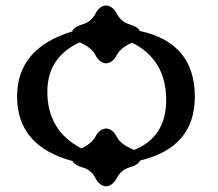

<svg xmlns="http://www.w3.org/2000/svg" viewBox="-20 -585 783 691"><path d="M361.8 85.9Q337.4 83.5 322.8 54.9Q308.1 26.4 277.3 17.6Q246.6 8.8 241.2 -5.4Q41.5 -58.6 41.5 -237.8Q41.5 -411.6 239.7 -471.7Q244.6 -487.8 276.4 -497.1Q308.1 -506.3 322.8 -534.9Q337.4 -563.5 361.8 -565.4Q386.2 -563.5 400.9 -534.9Q415.5 -506.3 446.5 -497.3Q477.5 -488.3 482.9 -473.6Q681.2 -431.2 681.2 -236.8Q681.2 -53.7 483.9 -7.3Q478 8.3 446.8 17.3Q415.5 26.4 400.9 54.9Q386.2 83.5 361.8 85.9ZM462.9 -45.4Q578.1 -91.8 578.1 -225.1Q578.1 -370.1 455.1 -431.6Q413.1 -412.6 399.7 -386Q386.2 -359.4 361.8 -356.9Q337.4 -359.4 323.7 -386.5Q310.1 -413.6 266.6 -432.6Q150.4 -378.9 150.4 -254.9Q150.4 -114.3 273.4 -50.8Q311.5 -69.3 324.5 -95Q337.4 -120.6 361.8 -122.6Q386.2 -120.6 400.4 -92.5Q414.6 -64.5 462.9 -45.4Z"/></svg>

Font: Kelvinch
Style: Bold
Weight: 700
Designer: Paul James Miller
Foundry: High-Logic / Made with FontCreator
Version: Version 3.501;March 28, 2021;FontCreator 13.0.0.2683 64-bit